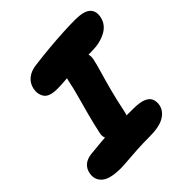

<svg xmlns="http://www.w3.org/2000/svg" viewBox="-201 -853 1007 1007"><g transform="rotate(-45 302.5 -349.5)"><path d="M186 -519Q127 -519 109 -545.5Q91 -572 98 -608Q105 -642 131 -662.5Q157 -683 196 -687Q258 -695 315 -700Q372 -705 421 -707.5Q470 -710 507 -710Q571 -710 595.5 -688Q620 -666 612 -625Q602 -578 557.5 -554.5Q513 -531 454 -531Q410 -531 374.5 -530Q339 -529 310.5 -527Q282 -525 259.5 -523Q237 -521 219 -520Q201 -519 186 -519ZM273 -120Q224 -120 198 -141Q172 -162 179 -197Q191 -254 205.5 -308.5Q220 -363 234 -413Q248 -463 256 -504Q264 -545 282.5 -565Q301 -585 339 -585Q383 -585 410 -559Q437 -533 429 -495Q423 -466 409.5 -420.5Q396 -375 380.5 -316.5Q365 -258 351 -189Q338 -120 273 -120ZM127 11Q45 11 14.5 -17Q-16 -45 -7 -88Q-2 -114 17 -131Q36 -148 70 -152Q119 -157 154 -160Q189 -163 216.5 -164Q244 -165 269.5 -165Q295 -165 324.5 -164.5Q354 -164 394 -164Q445 -164 470 -152Q495 -140 501.5 -121Q508 -102 504 -81Q497 -44 460 -22Q423 0 352 0Q301 0 257 2.5Q213 5 179.5 8Q146 11 127 11Z"/></g></svg>

Font: Shantell Sans ExtraBold
Style: Italic
Weight: 800
Italic angle: -11°
Designer: Stephen Nixon, Anya Danilova, Shantell Martin
Foundry: Arrow Type
Version: Version 1.011;[c5ecc13dd]